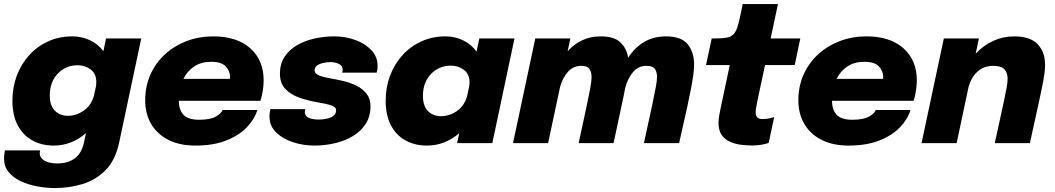

<svg xmlns="http://www.w3.org/2000/svg" viewBox="-36 -726 5352 974"><path d="M237 12.5Q176.5 12.5 129 -13.2Q81.5 -39 54.2 -89.8Q27 -140.5 27 -215Q27 -283 49.2 -342.2Q71.5 -401.5 112.2 -446.2Q153 -491 208.5 -516.2Q264 -541.5 330.5 -541.5Q379 -541.5 420.2 -522Q461.5 -502.5 488.5 -466.5L502 -531H680.5L568.5 -3Q549.5 86.5 500 136.8Q450.5 187 383 207.5Q315.5 228 242.5 228Q198.5 228 153 219.5Q107.5 211 69.2 193.2Q31 175.5 7.8 147Q-15.5 118.5 -15.5 79Q-15.5 66.5 -14 56.2Q-12.5 46 -11 37H167.5Q167 40 166.2 44Q165.5 48 165.5 52Q165.5 74 188.8 88.5Q212 103 255 103Q309 103 343.8 77Q378.5 51 390 -3L400 -50.5Q326.5 12.5 237 12.5ZM216.5 -241.5Q216.5 -190.5 242.2 -164.5Q268 -138.5 308 -138.5Q350 -138.5 387.5 -163.8Q425 -189 440 -238L451.5 -291.5Q452.5 -302 452.5 -309.5Q452.5 -352.5 423.8 -373.8Q395 -395 359 -395Q297 -395 256.8 -352.2Q216.5 -309.5 216.5 -241.5Z M1269.5 -168Q1255.5 -121.5 1216 -80.2Q1176.5 -39 1111.2 -13.2Q1046 12.5 955.5 12.5Q874.5 12.5 817.5 -16.8Q760.5 -46 730.5 -97.8Q700.5 -149.5 700.5 -217Q700.5 -288 727 -347.5Q753.5 -407 801 -450.5Q848.5 -494 911.2 -517.8Q974 -541.5 1046.5 -541.5Q1166 -541.5 1233.8 -481Q1301.5 -420.5 1301.5 -318Q1301.5 -294.5 1297 -265.2Q1292.5 -236 1285 -214.5H871Q871.5 -169.5 894.5 -144Q917.5 -118.5 975 -118.5Q1031 -118.5 1059.2 -134.8Q1087.5 -151 1093 -168ZM1035 -412.5Q984.5 -412.5 949.2 -389Q914 -365.5 894.5 -326H1130.5Q1131 -331 1131 -336Q1131 -365 1109.2 -388.8Q1087.5 -412.5 1035 -412.5Z M1559 12.5Q1503.5 12.5 1451.2 -4.2Q1399 -21 1365 -54Q1331 -87 1331 -136Q1331 -146.5 1332.8 -156.5Q1334.5 -166.5 1336 -172.5H1513Q1510.5 -164 1510.5 -157Q1510.5 -137 1529.8 -128.2Q1549 -119.5 1583 -119.5Q1601 -119.5 1621.2 -123.8Q1641.5 -128 1655.2 -138.2Q1669 -148.5 1669 -166.5Q1669 -183 1644 -191.5Q1619 -200 1567 -208.5Q1523.5 -216 1481.2 -231Q1439 -246 1411.5 -275Q1384 -304 1384 -353Q1384 -401.5 1407 -437Q1430 -472.5 1469.2 -495.8Q1508.5 -519 1558 -530.2Q1607.5 -541.5 1660 -541.5Q1716 -541.5 1766.2 -523.2Q1816.5 -505 1848 -471.5Q1879.5 -438 1879.5 -392Q1879.5 -382 1878 -372.5Q1876.5 -363 1875 -357.5H1700Q1702.5 -364 1702.5 -372Q1702.5 -392.5 1683 -401.8Q1663.5 -411 1640.5 -411Q1625 -411 1606 -407.2Q1587 -403.5 1573.5 -394.5Q1560 -385.5 1560 -369.5Q1560 -352 1583.5 -342.8Q1607 -333.5 1649.5 -326.5Q1677 -322 1710.5 -313.8Q1744 -305.5 1774.2 -290.2Q1804.5 -275 1824 -250Q1843.5 -225 1843.5 -187Q1843.5 -136 1819.5 -98.2Q1795.5 -60.5 1754.8 -36Q1714 -11.5 1663 0.5Q1612 12.5 1559 12.5Z M2129.5 12.5Q2069 12.5 2021.8 -13.2Q1974.5 -39 1947.5 -89.5Q1920.5 -140 1920.5 -215Q1920.5 -283 1942.8 -342.2Q1965 -401.5 2005.8 -446.2Q2046.5 -491 2102 -516.2Q2157.5 -541.5 2224 -541.5Q2272.5 -541.5 2313.8 -521.2Q2355 -501 2381.5 -464.5L2395.5 -531H2574L2461.5 0H2283L2293.5 -50Q2220 12.5 2129.5 12.5ZM2109.5 -240Q2109.5 -188.5 2135.2 -162.5Q2161 -136.5 2201 -136.5Q2243 -136.5 2280.5 -161.8Q2318 -187 2333 -236L2344.5 -289.5Q2346 -300 2346 -308Q2346 -350.5 2317 -371.8Q2288 -393 2252 -393Q2190.5 -393 2150 -350.2Q2109.5 -307.5 2109.5 -240Z M2566.5 0 2679.5 -531H2857.5L2843.5 -466Q2875.5 -502 2917.5 -521.8Q2959.5 -541.5 3011 -541.5Q3079.5 -541.5 3111.5 -510.8Q3143.5 -480 3150.5 -433Q3183 -484 3231.2 -512.8Q3279.5 -541.5 3342 -541.5Q3421 -541.5 3453 -501Q3485 -460.5 3485 -400.5Q3485 -377 3481.5 -349Q3478 -321 3470.2 -280.5Q3462.5 -240 3449.5 -179.5L3409 0H3230.5L3273 -195Q3285.5 -254.5 3291.2 -286.2Q3297 -318 3297 -337Q3297 -361.5 3285.8 -376.8Q3274.5 -392 3243 -392Q3202 -392 3175.2 -360.2Q3148.5 -328.5 3136 -281.5Q3132 -260 3126.5 -234Q3121 -208 3114.5 -177L3076.5 0H2899.5L2941.5 -195Q2953 -249 2959 -282.5Q2965 -316 2965 -335.5Q2965 -359.5 2954.5 -375.8Q2944 -392 2912 -392Q2872 -392 2844.8 -361.2Q2817.5 -330.5 2805 -284L2744.5 0Z M3779 12Q3750.5 12 3720.5 8Q3690.5 4 3665.2 -7.8Q3640 -19.5 3624.5 -42.2Q3609 -65 3609 -103Q3609 -121 3613 -143.2Q3617 -165.5 3623 -193L3666 -396H3545.5L3574.5 -531H3593.5Q3628 -531 3649.5 -534.8Q3671 -538.5 3683.8 -550.8Q3696.5 -563 3705 -589.2Q3713.5 -615.5 3722.5 -660L3731.5 -705.5H3910.5L3873.5 -531H4024L3995.5 -396H3845L3809 -227.5Q3803.5 -200 3800.5 -184.8Q3797.5 -169.5 3797.5 -157Q3797.5 -141 3804.8 -131.5Q3812 -122 3832.5 -122Q3850 -122 3866.5 -125.5Q3883 -129 3891.5 -132L3863.5 -1Q3851.5 3.5 3829 7.8Q3806.5 12 3779 12Z M4583 -168Q4569 -121.5 4529.5 -80.2Q4490 -39 4424.8 -13.2Q4359.5 12.5 4269 12.5Q4188 12.5 4131 -16.8Q4074 -46 4044 -97.8Q4014 -149.5 4014 -217Q4014 -288 4040.5 -347.5Q4067 -407 4114.5 -450.5Q4162 -494 4224.8 -517.8Q4287.5 -541.5 4360 -541.5Q4479.5 -541.5 4547.2 -481Q4615 -420.5 4615 -318Q4615 -294.5 4610.5 -265.2Q4606 -236 4598.5 -214.5H4184.5Q4185 -169.5 4208 -144Q4231 -118.5 4288.5 -118.5Q4344.5 -118.5 4372.8 -134.8Q4401 -151 4406.5 -168ZM4348.5 -412.5Q4298 -412.5 4262.8 -389Q4227.5 -365.5 4208 -326H4444Q4444.5 -331 4444.5 -336Q4444.5 -365 4422.8 -388.8Q4401 -412.5 4348.5 -412.5Z M4639 0 4752 -531H4930L4913.5 -453.5Q4951.5 -495 5001.8 -518.2Q5052 -541.5 5108.5 -541.5Q5189.5 -541.5 5227.5 -502.2Q5265.5 -463 5265.5 -397Q5265.5 -365 5256.8 -317.8Q5248 -270.5 5232.5 -199.5L5188.5 0H5010.5L5057.5 -216Q5066.5 -257.5 5071 -283.8Q5075.5 -310 5075.5 -327.5Q5075.5 -355.5 5059.8 -373.8Q5044 -392 5003 -392Q4956 -392 4924 -363.8Q4892 -335.5 4878 -287.5L4817 0Z"/></svg>

Font: Epilogue ExtraBold
Style: Italic
Weight: 800
Italic angle: -12°
Designer: Tyler Finck
Foundry: Etcetera Type Co
Version: Version 2.111; ttfautohint (v1.8.3)